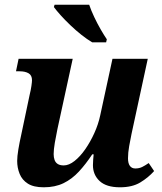

<svg xmlns="http://www.w3.org/2000/svg" viewBox="-20 -786 687 816"><path d="M372 -606Q350 -619 326 -638Q302 -657 279 -679Q256 -701 238 -721Q220 -741 209 -756L212 -766H359Q367 -742 380.5 -713.5Q394 -685 408.5 -660Q423 -635 434 -619L431 -606ZM166 10Q123 10 98.5 -5.5Q74 -21 63.5 -47Q53 -73 53 -102Q53 -121 58 -151Q63 -181 70 -212L106 -383Q111 -403 113.5 -420.5Q116 -438 116 -445Q116 -466 101.5 -474.5Q87 -483 63 -483H48L59 -536H289L224 -237Q218 -209 213 -179.5Q208 -150 208 -131Q208 -117 212 -106Q216 -95 225.5 -89Q235 -83 251 -83Q273 -83 297 -102Q321 -121 342.5 -152Q364 -183 381 -220.5Q398 -258 406 -296L458 -536H608L539 -217Q534 -193 529 -165Q524 -137 524 -113Q524 -92 532 -81Q540 -70 555 -70Q571 -70 583.5 -76Q596 -82 612 -93L635 -59Q610 -31 576 -10.5Q542 10 490 10Q432 10 403.5 -16.5Q375 -43 375 -84Q375 -96 376 -107.5Q377 -119 378 -130H372Q345 -89 315.5 -57Q286 -25 250 -7.5Q214 10 166 10Z"/></svg>

Font: Noto Serif
Style: Italic
Weight: 400
Italic angle: -12°
Designer: Monotype Design Team
Foundry: Monotype Imaging Inc.
Version: Version 2.013